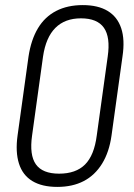

<svg xmlns="http://www.w3.org/2000/svg" viewBox="-20 -727 527 754"><path d="M205 7Q145 7 107 -16Q69 -39 54.5 -84.5Q40 -130 49 -195L92 -505Q102 -571 129 -616Q156 -661 200.5 -684Q245 -707 305 -707Q365 -707 403 -684Q441 -661 456 -616Q471 -571 461 -505L418 -195Q409 -130 381 -84.5Q353 -39 309 -16Q265 7 205 7ZM212 -45Q278 -45 314 -81Q350 -117 360 -195L403 -505Q414 -581 388 -618Q362 -655 298 -655Q235 -655 197.5 -617.5Q160 -580 149 -505L106 -195Q95 -118 121 -81.5Q147 -45 212 -45Z"/></svg>

Font: Pathway Extreme Condensed Thin
Style: Italic
Weight: 250
Width: 3
Italic angle: -8°
Version: Version 1.001;gftools[0.9.26]